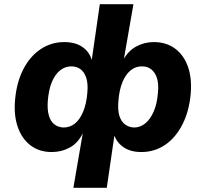

<svg xmlns="http://www.w3.org/2000/svg" viewBox="-20 -708 973 908"><path d="M327 180 372 -81H373Q350 -32 310.5 -10.5Q271 11 225 11Q166 11 125 -20Q84 -51 64.5 -106Q45 -161 51 -233Q58 -317 89.5 -379Q121 -441 171.5 -475Q222 -509 284 -509Q337 -509 371 -485Q405 -461 416 -418H413L452 -688H611L564 -418H559Q584 -466 623 -487.5Q662 -509 707 -509Q766 -509 807.5 -478.5Q849 -448 868.5 -393.5Q888 -339 882 -266Q875 -183 843 -120Q811 -57 761 -23Q711 11 648 11Q595 11 561 -14Q527 -39 516 -82L523 -81L485 180ZM280 -105Q311 -105 334.5 -124Q358 -143 373.5 -180.5Q389 -218 393 -269Q397 -312 388 -339.5Q379 -367 361 -380.5Q343 -394 319 -394Q289 -395 264.5 -375.5Q240 -356 225 -319.5Q210 -283 206 -230Q203 -190 211 -162Q219 -134 237 -120Q255 -106 280 -105ZM614 -105Q643 -105 667 -124.5Q691 -144 707 -181Q723 -218 727 -270Q731 -311 722.5 -338Q714 -365 696 -379.5Q678 -394 653 -394Q622 -395 598 -375.5Q574 -356 559 -319.5Q544 -283 540 -231Q536 -188 544.5 -160.5Q553 -133 571.5 -119.5Q590 -106 614 -105Z"/></svg>

Font: Nunito Sans 9pt ExtraBold
Style: Italic
Weight: 800
Italic angle: -9°
Version: Version 3.101;gftools[0.9.27]